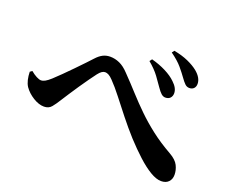

<svg xmlns="http://www.w3.org/2000/svg" viewBox="-113 -906 1227 1041"><g transform="rotate(20 500.0 -385.5)"><path d="M720.2 -513.9Q704.8 -536.9 681.7 -568.3Q658.6 -599.6 620.6 -631.1L631 -644.8Q675.6 -633.1 713.6 -613.9Q751.5 -594.7 774.6 -571.9Q807.3 -541.7 806.5 -511.3Q806.2 -495.5 796.5 -484.9Q786.7 -474.4 768.5 -474.4Q755.8 -474.4 744.4 -484.6Q733.1 -494.9 720.2 -513.9ZM822.3 -609.1Q807.6 -629.9 784.2 -657.9Q760.7 -685.8 718.4 -716.1L728.7 -729.7Q776.6 -720.5 811.6 -704.8Q846.7 -689 869.5 -670.6Q908.3 -638.6 908.3 -603.6Q908.3 -587.3 898.9 -577.5Q889.6 -567.6 873.3 -567.6Q858.6 -567.6 847.8 -578.1Q836.9 -588.5 822.3 -609.1ZM30.5 -354.6 42.6 -363.3Q59.9 -348.7 76.5 -340.1Q93.2 -331.6 102.8 -331.6Q114.3 -331.6 127 -338.6Q139.7 -345.6 157.6 -361.7Q176.8 -379.1 201.8 -404Q226.8 -428.8 253.1 -455.7Q279.4 -482.7 301.1 -505.5Q322.8 -528.2 334.2 -540.9Q352.5 -561.2 371.6 -571Q390.6 -580.7 413.4 -580.7Q441.4 -580.7 468.1 -568.7Q494.9 -556.8 522 -527.7Q565.4 -483 604.4 -439.9Q643.5 -396.9 685.5 -356Q727.5 -315 778.4 -275.5Q829.3 -235.9 895.9 -198.3Q933.7 -176.7 946.6 -150.6Q959.5 -124.5 959.5 -97.4Q959.5 -72 944.2 -56.4Q929 -40.8 901.7 -40.8Q874.3 -40.8 838 -62.4Q801.8 -84.1 761.1 -121.4Q720.3 -158.8 678.1 -204.6Q635.8 -251.4 597.1 -300.4Q558.4 -349.4 524.4 -393Q490.4 -436.7 461.8 -465.9Q447.8 -480.6 436.8 -486.5Q425.9 -492.3 416.3 -492.3Q407.3 -492.3 397.8 -486.2Q388.3 -480.1 377.1 -465.6Q364.8 -449.9 346.4 -423.8Q328 -397.8 308.2 -368.9Q288.4 -339.9 271 -312.9Q253.5 -285.8 241.5 -267.1Q225.4 -240.9 209.9 -222.1Q194.5 -203.2 167 -203.2Q137.1 -203.2 103.9 -223.8Q70.7 -244.4 50.8 -273Q40.9 -288.3 36 -309.1Q31.1 -330 30.5 -354.6Z"/></g></svg>

Font: Noto Serif SC
Style: Regular
Weight: 200
Designer: Ryoko NISHIZUKA 西塚涼子 (kana & ideographs); Frank Grießhammer (Latin, Greek & Cyrillic); Wenlong ZHANG 张文龙 (bopomofo); San
Foundry: Adobe
Version: Version 2.001;hotconv 1.1.0;makeotfexe 2.6.0